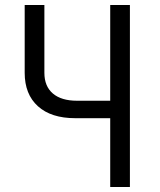

<svg xmlns="http://www.w3.org/2000/svg" viewBox="-20 -750 640 770"><path d="M422 0V-276H282Q185 -276 132 -324Q79 -372 79 -458V-730H158V-458Q158 -404 192 -375Q226 -346 289 -346H422V-730H501V0Z"/></svg>

Font: Pitagon Sans Mono Light
Style: Regular
Weight: 300
Monospace: yes
Designer: Travis Tran
Foundry: Pitagon
Version: Version 1.001; ttfautohint (v1.8.4.7-5d5b);gftools[0.9.26]